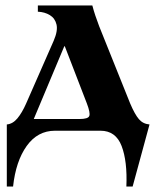

<svg xmlns="http://www.w3.org/2000/svg" viewBox="-20 -480 569 705"><path d="M344 -384 458 -100Q475 -60 490 -42.5Q505 -25 529 -23L467 205H444Q448 112 426.5 56Q405 0 349 0H182Q118 0 78 56Q38 112 28 205H5V-23Q27 -25 44 -45.5Q61 -66 76 -100L177 -330Q193 -367 187.5 -390Q182 -413 163 -424.5Q144 -436 119 -437V-460H319Q324 -441 330 -423Q336 -405 344 -384ZM272 -43Q304 -43 308 -54.5Q312 -66 299 -100L218 -310H216L104 -43Z"/></svg>

Font: Bona Nova
Style: Bold
Weight: 700
Designer: Mateusz Machalski
Foundry: Capitalics
Version: Version 4.001; ttfautohint (v1.8.3)